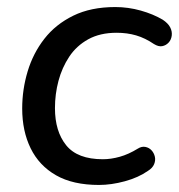

<svg xmlns="http://www.w3.org/2000/svg" viewBox="-20 -516 508 545"><path d="M261 9Q187 9 139 -18.5Q91 -46 67 -95Q43 -144 43 -208Q43 -262 58.5 -313.5Q74 -365 106 -406Q138 -447 188 -471.5Q238 -496 307 -496Q344 -496 379.5 -486Q415 -476 442 -460Q457 -450 463 -438.5Q469 -427 467.5 -415Q466 -403 458.5 -395Q451 -387 440.5 -385Q430 -383 417 -391Q392 -408 366.5 -415.5Q341 -423 311 -423Q264 -423 230.5 -404.5Q197 -386 176.5 -355Q156 -324 146 -286.5Q136 -249 136 -209Q136 -143 168 -103.5Q200 -64 272 -64Q295 -64 320 -71Q345 -78 371 -94Q382 -101 392.5 -99Q403 -97 410 -89.5Q417 -82 419.5 -71.5Q422 -61 417.5 -50Q413 -39 400 -31Q373 -12 334.5 -1.5Q296 9 261 9Z"/></svg>

Font: Nunito ExtraLight Medium
Style: Italic
Weight: 500
Italic angle: -9°
Version: Version 3.602